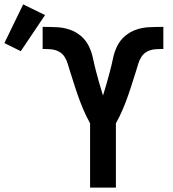

<svg xmlns="http://www.w3.org/2000/svg" viewBox="-171 -858 791 878"><path d="M241 0V-294Q232 -310 224 -326.5Q216 -343 209 -359.5Q202 -376 195.5 -393Q189 -410 183 -427.5Q177 -445 171.5 -462Q166 -479 160.5 -496.5Q155 -514 149.5 -531Q144 -548 139 -565.5Q134 -583 124 -598.5Q114 -614 97.5 -622.5Q81 -631 63 -632.5Q45 -634 26 -634Q26 -634 26 -634Q26 -634 26 -634H25Q25 -634 25 -634Q25 -634 25 -634H24V-735Q26 -735 28 -735Q30 -735 32 -735Q61 -735 90.5 -733.5Q120 -732 148 -722.5Q176 -713 199 -693.5Q222 -674 235 -647.5Q248 -621 254 -592Q260 -563 267.5 -534.5Q275 -506 283 -477.5Q291 -449 300 -421Q309 -449 317 -477.5Q325 -506 332.5 -534.5Q340 -563 346 -592Q352 -621 365 -647.5Q378 -674 401 -693.5Q424 -713 452 -722.5Q480 -732 509.5 -733.5Q539 -735 568 -735Q570 -735 572 -735Q574 -735 576 -735V-634H575Q575 -634 575 -634Q575 -634 575 -634H574Q574 -634 574 -634Q574 -634 574 -634Q555 -634 537 -632.5Q519 -631 502.5 -622.5Q486 -614 476 -598.5Q466 -583 461 -565.5Q456 -548 450.5 -531Q445 -514 439.5 -496.5Q434 -479 428.5 -462Q423 -445 417 -427.5Q411 -410 404.5 -393Q398 -376 391 -359.5Q384 -343 376 -326.5Q368 -310 359 -294V0ZM-76 -624 -151 -661 -65 -838 35 -789Z"/></svg>

Font: Iosevka Custom Extended
Style: Bold
Weight: 700
Width: 7
Monospace: yes
Designer: Belleve Invis
Foundry: Belleve Invis
Version: Version 11.2.4; ttfautohint (v1.8.4)